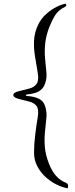

<svg xmlns="http://www.w3.org/2000/svg" viewBox="-20 -836 405 1038"><path d="M345 182Q317 177 285.5 161.5Q254 146 226.5 121Q199 96 181.5 62.5Q164 29 164 -11Q164 -55 170.5 -108.5Q177 -162 184 -202Q191 -245 178 -262.5Q165 -280 139.5 -286.5Q114 -293 82 -301Q52 -309 52 -322Q52 -336 82 -343Q116 -351 141 -358Q166 -365 178.5 -383.5Q191 -402 184 -442Q178 -483 170 -527Q162 -571 164 -615.5Q166 -660 186 -702Q202 -735 229 -759.5Q256 -784 285 -798.5Q314 -813 335 -816Q339 -811 338.5 -807Q338 -803 330 -798Q296 -782 278.5 -754Q261 -726 247 -691Q229 -644 224.5 -602.5Q220 -561 223.5 -522Q227 -483 231 -443Q234 -416 224 -385Q214 -354 186 -340Q174 -334 164 -332Q154 -330 146 -328Q134 -326 127 -325.5Q120 -325 120 -321Q120 -317 127 -317Q134 -317 146 -315Q154 -314 164 -311.5Q174 -309 186 -304Q215 -292 224.5 -260Q234 -228 231 -201Q227 -161 223 -121.5Q219 -82 222.5 -41Q226 0 244 47Q275 128 334 151Q347 156 348 166.5Q349 177 345 182Z"/></svg>

Font: Diphylleia
Style: Regular
Weight: 400
Designer: Minha Hyung
Foundry: JAMO
Version: Version 1.000; ttfautohint (v1.8.4.7-5d5b);gftools[0.9.28]